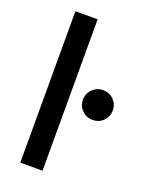

<svg xmlns="http://www.w3.org/2000/svg" viewBox="-138 -798 663 867"><g transform="rotate(20 193.0 -364.0)"><path d="M177.7 -727.5V0H70.8V-727.5ZM311 -292.5Q281.2 -292.5 260.3 -313.2Q239.3 -334 239.3 -363.8Q239.3 -393.6 260.3 -414.6Q281.2 -435.5 311 -435.5Q341.3 -435.5 362.1 -414.6Q382.8 -393.6 382.8 -363.8Q382.8 -334 362.1 -313.2Q341.3 -292.5 311 -292.5Z"/></g></svg>

Font: Inter 16pt Medium
Style: Regular
Weight: 500
Version: Version 4.001;git-66647c0bb